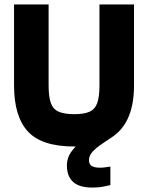

<svg xmlns="http://www.w3.org/2000/svg" viewBox="-20 -647 664 861"><path d="M426 -627H581V-264Q581 -172 551 -111Q521 -50 461.5 -20Q402 10 313 10Q167 10 105 -57.5Q43 -125 43 -264V-627H198V-264Q198 -213 208 -185Q218 -157 243.5 -146Q269 -135 313 -135Q357 -135 381.5 -146Q406 -157 416 -185Q426 -213 426 -264ZM485 -34Q460 -17 435.5 -0.5Q411 16 395 33.5Q379 51 379 71Q379 90 391.5 97.5Q404 105 429 105Q441 105 454 103Q467 101 475 100V183Q475 183 450.5 188.5Q426 194 393 194Q335 194 307.5 168.5Q280 143 280 95Q280 62 298 36Q316 10 342 -9.5Q368 -29 392 -41Q416 -53 427 -58Z"/></svg>

Font: Blinker
Style: Regular
Weight: 400
Designer: Juergen Huber
Foundry: supertype
Version: 1.017